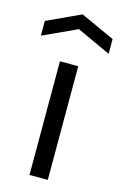

<svg xmlns="http://www.w3.org/2000/svg" viewBox="-157 -828 561 881"><g transform="rotate(15 123.0 -387.5)"><path d="M-38 -701 122 -775 284 -701V-631L123 -705L-38 -631ZM77 -540H164V0H77Z"/></g></svg>

Font: Encode Sans
Style: Regular
Weight: 400
Designer: Pablo Impallari, Andres Torresi
Foundry: Pablo Impallari, Andres Torresi
Version: Version 1.000; ttfautohint (v1.00) -l 8 -r 50 -G 200 -x 14 -